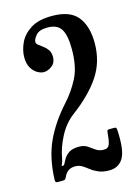

<svg xmlns="http://www.w3.org/2000/svg" viewBox="-117 -826 654 901"><g transform="rotate(-15 210.0 -375.0)"><path d="M385 -162.5Q390.5 -64.5 368.2 -27.2Q346 10 300 10Q269.5 10 248.5 1Q227.5 -8 212.2 -20Q197 -32 182.5 -41Q168 -50 150 -50Q128 -50 115.2 -40.5Q102.5 -31 95 -15Q92.5 -8.5 89 -4.2Q85.5 0 75.5 0H51.5Q43.5 0 41.8 -3.8Q40 -7.5 40 -14.5Q43.5 -119 79.2 -197Q115 -275 182 -349Q220.5 -391 248.8 -445.2Q277 -499.5 277 -585Q277 -652 258.5 -682.5Q240 -713 192 -713Q152 -713 136 -694Q120 -675 120 -662Q120 -653.5 129.2 -646.2Q138.5 -639 151 -630Q163.5 -621 172.8 -607.5Q182 -594 182 -573Q182 -545.5 162.5 -530.2Q143 -515 122.5 -515Q108 -515 91.2 -524.8Q74.5 -534.5 62.8 -554.5Q51 -574.5 51 -606Q51 -639.5 67.5 -675.2Q84 -711 122.5 -735.5Q161 -760 227 -760Q314 -760 351 -713.8Q388 -667.5 388 -585Q388 -495 341.5 -425.2Q295 -355.5 207 -290Q163.5 -257.5 136 -205Q108.5 -152.5 100 -102Q97.5 -86.5 92.2 -76.8Q87 -67 93 -67Q100 -67 104 -75Q108 -83 115 -95.5Q125 -113 142.5 -123.8Q160 -134.5 190 -134.5Q215 -134.5 231 -123.5Q247 -112.5 262.5 -101.5Q278 -90.5 301 -90.5Q322.5 -90.5 328.8 -109.8Q335 -129 337.5 -163.5Q338.5 -172 340.2 -174.5Q342 -177 351.5 -177H372Q380.5 -177 382.5 -174.2Q384.5 -171.5 385 -162.5Z"/></g></svg>

Font: Besley* Condensed
Style: Regular
Weight: 400
Width: 3
Designer: Owen Earl
Foundry: indestructible type*
Version: Version 3.000; ttfautohint (v1.8.3)